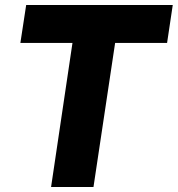

<svg xmlns="http://www.w3.org/2000/svg" viewBox="-20 -743 706 763"><path d="M183 0 268 -572.5H61L84 -723H666.5L644 -572.5H437.5L351.5 0Z"/></svg>

Font: Public Sans ExtraBold
Style: Italic
Weight: 800
Italic angle: -8°
Designer: The Public Sans project authors (U.S. Web Design System). Libre Franklin designed by Pablo Impallari and Rodrigo Fuenzal
Version: Version 1.007; ttfautohint (v1.8.1) -l 8 -r 50 -G 200 -x 14 